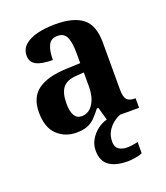

<svg xmlns="http://www.w3.org/2000/svg" viewBox="-143 -647 848 983"><g transform="rotate(-20 280.5 -155.5)"><path d="M187 10Q126 10 83.5 -30Q41 -70 41 -153Q41 -234 93 -272.5Q145 -311 250 -315L326 -318V-374Q326 -429 313 -459Q300 -489 263 -489Q228 -489 214 -460.5Q200 -432 200 -381Q140 -381 110.5 -396.5Q81 -412 81 -447Q81 -483 107 -505.5Q133 -528 176.5 -538.5Q220 -549 274 -549Q372 -549 421.5 -510.5Q471 -472 471 -378V-123Q471 -82 483.5 -67Q496 -52 527 -52H531V0H355L335 -71H327Q306 -44 288 -26Q270 -8 246.5 1Q223 10 187 10ZM241 -60Q280 -60 303.5 -96Q327 -132 327 -191V-267L286 -264Q231 -260 210 -231.5Q189 -203 189 -148Q189 -60 241 -60ZM385 238Q317 238 282 212Q247 186 247 130Q247 99 262.5 72Q278 45 302.5 26Q327 7 355 0H428Q409 7 389 22.5Q369 38 355.5 61.5Q342 85 342 117Q342 145 359.5 157.5Q377 170 405 170Q430 170 464 162V223Q450 230 425 234Q400 238 385 238Z"/></g></svg>

Font: Noto Serif Sinhala SemiCondensed
Style: Bold
Weight: 700
Width: 4
Designer: Jelle Bosma - Monotype Design Team
Foundry: Monotype Imaging Inc.
Version: Version 2.007; ttfautohint (v1.8.4.7-5d5b)